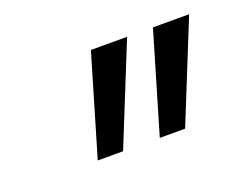

<svg xmlns="http://www.w3.org/2000/svg" viewBox="-48 -833 436 349"><g transform="rotate(-20 169.5 -658.5)"><path d="M212 -562 269 -755H339L261 -562ZM92 -562 149 -755H219L141 -562Z"/></g></svg>

Font: DM Sans 28pt Light
Style: Italic
Weight: 300
Italic angle: -10°
Version: Version 4.004;gftools[0.9.30]